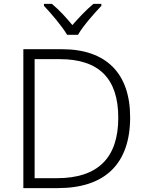

<svg xmlns="http://www.w3.org/2000/svg" viewBox="-20 -967 751 987"><path d="M325 -788H381C405 -831 464 -898 501 -937V-947H460C424 -917 384 -875 352 -838C322 -875 283 -917 247 -947H206V-937C243 -898 300 -831 325 -788ZM649 -364C649 -592 524 -714 299 -714H100V0H277C519 0 649 -124 649 -364ZM588 -362C588 -155 483 -51 272 -51H158V-663H287C489 -663 588 -563 588 -362Z"/></svg>

Font: Noto Sans Ethiopic Light
Style: Regular
Weight: 300
Designer: Monotype Design Team
Foundry: Monotype Imaging Inc.
Version: Version 2.102